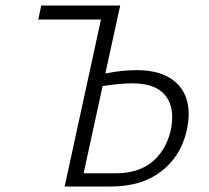

<svg xmlns="http://www.w3.org/2000/svg" viewBox="-20 -678 758 698"><path d="M666 -263Q666 -235 658 -200Q636 -108 565 -54Q494 0 383 0H215L347 -607H119L130 -658H417L363 -411Q424 -423 477 -423Q568 -423 617 -380.5Q666 -338 666 -263ZM606 -252Q606 -309 570.5 -342Q535 -375 460 -375Q416 -375 353 -365L284 -48H400Q482 -48 532 -88.5Q582 -129 600 -201Q606 -228 606 -252Z"/></svg>

Font: Ysabeau Semilight
Style: Italic
Weight: 300
Italic angle: -12°
Designer: Christian Thalmann (Catharsis Fonts)
Version: Version 0.003